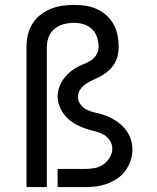

<svg xmlns="http://www.w3.org/2000/svg" viewBox="-20 -763 640 783"><path d="M88 0V-571Q88 -596 93.5 -620Q99 -644 111.5 -665Q124 -686 143.5 -701.5Q163 -717 186 -726.5Q209 -736 233.5 -739.5Q258 -743 282 -743Q306 -743 329.5 -739.5Q353 -736 375 -726Q397 -716 414.5 -700Q432 -684 443.5 -663Q455 -642 459.5 -618.5Q464 -595 464 -571Q464 -554 460 -536.5Q456 -519 447 -504Q438 -489 425 -477Q412 -465 397 -456Q382 -447 366 -440Q350 -433 335 -424Q320 -415 309 -400.5Q298 -386 298 -368Q298 -351 308.5 -337Q319 -323 334 -315.5Q349 -308 365.5 -304.5Q382 -301 398 -296Q414 -291 429.5 -283.5Q445 -276 458.5 -266.5Q472 -257 483.5 -245Q495 -233 503.5 -218Q512 -203 516 -186.5Q520 -170 520 -154Q520 -130 512.5 -108Q505 -86 491.5 -67Q478 -48 458.5 -35Q439 -22 417.5 -14Q396 -6 373 -3Q350 0 327 0H215V-74H327Q346 -74 365.5 -77.5Q385 -81 401 -92Q417 -103 427.5 -120.5Q438 -138 438 -157Q438 -174 428.5 -189Q419 -204 405 -212.5Q391 -221 374.5 -225.5Q358 -230 342 -234.5Q326 -239 311 -245.5Q296 -252 281.5 -260.5Q267 -269 255 -281Q243 -293 234 -307Q225 -321 220 -337Q215 -353 215 -370Q215 -387 220.5 -404Q226 -421 235.5 -435.5Q245 -450 257.5 -462Q270 -474 285 -483.5Q300 -493 316.5 -499.5Q333 -506 348 -514.5Q363 -523 372.5 -538.5Q382 -554 382 -571Q382 -591 376 -610.5Q370 -630 355.5 -644Q341 -658 321.5 -664Q302 -670 282 -670Q261 -670 240 -664.5Q219 -659 202.5 -645.5Q186 -632 178.5 -612Q171 -592 171 -571V0Z"/></svg>

Font: Nova
Style: Regular
Weight: 400
Monospace: yes
Designer: Belleve Invis
Foundry: Belleve Invis
Version: Version 24.1.4; ttfautohint (v1.8.4)